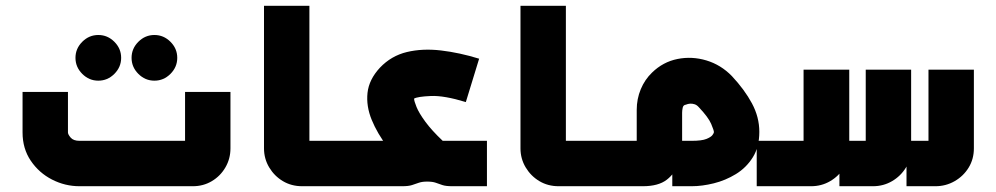

<svg xmlns="http://www.w3.org/2000/svg" viewBox="-20 -644 3446 664"><path d="M320 -365Q288 -365 264.5 -388.5Q241 -412 241 -444Q241 -476 264.5 -499.5Q288 -523 320 -523Q352 -523 375.5 -499.5Q399 -476 399 -444Q399 -412 375.5 -388.5Q352 -365 320 -365ZM514 -365Q482 -365 458.5 -388.5Q435 -412 435 -444Q435 -476 458.5 -499.5Q482 -523 514 -523Q546 -523 569.5 -499.5Q593 -476 593 -444Q593 -412 569.5 -388.5Q546 -365 514 -365Z M255 0Q205 0 160 -23Q115 -46 86.5 -88Q58 -130 58 -186V-326H215V-186Q215 -179 224.5 -168Q234 -157 255 -157H638Q634 -153 629 -148.5Q624 -144 620 -139V-326H777V-131Q777 -95 759.5 -65Q742 -35 712.5 -17.5Q683 0 647 0Z M1198 0H1169V-157H1198ZM1187 0H1025Q988 0 958.5 -17.5Q929 -35 911 -65Q893 -95 893 -131V-624H1050V-139Q1046 -144 1041 -148.5Q1036 -153 1032 -157H1187Z M1400 -49Q1356 -89 1320.5 -135.5Q1285 -182 1265.5 -229.5Q1246 -277 1251 -323Q1256 -369 1294 -410Q1333 -451 1387 -464Q1441 -477 1505 -469.5Q1569 -462 1637 -441L1591 -291Q1516 -314 1470 -312Q1424 -310 1412 -303Q1412 -295 1420.5 -274Q1429 -253 1451 -223Q1473 -193 1511 -157ZM1179 0V-157H1664V0H1544Q1522 0 1510 -4Q1498 -8 1487 -12Q1476 -16 1457 -16Q1440 -16 1428.5 -12Q1417 -8 1405 -4Q1393 0 1371 0Z M2085 0H2056V-157H2085ZM2074 0H1912Q1875 0 1845.5 -17.5Q1816 -35 1798 -65Q1780 -95 1780 -131V-624H1937V-139Q1933 -144 1928 -148.5Q1923 -153 1919 -157H2074Z M2597 0V-157H2625V0ZM2066 0V-157H2200Q2195 -153 2190.5 -148.5Q2186 -144 2182 -139V-264Q2182 -302 2196 -335.5Q2210 -369 2235 -393Q2273 -430 2323 -440Q2373 -450 2423 -435Q2473 -420 2511 -381Q2555 -334 2580.5 -286.5Q2606 -239 2606 -188Q2606 -136 2583.5 -100Q2561 -64 2525 -42Q2489 -20 2448.5 -10Q2408 0 2372 0H2305V-157H2372Q2407 -157 2423 -163.5Q2439 -170 2444 -177Q2449 -184 2449 -187Q2449 -193 2439.5 -215.5Q2430 -238 2397 -273Q2390 -281 2382 -283.5Q2374 -286 2366.5 -285.5Q2359 -285 2352 -282Q2343 -281 2341 -271.5Q2339 -262 2339 -254V-156Q2339 -116 2327 -80.5Q2315 -45 2286 -22.5Q2257 0 2203 0Z M2606 0V-157H2778Q2773 -153 2768.5 -148.5Q2764 -144 2759 -139V-403H2917V-131Q2917 -94 2899 -64.5Q2881 -35 2851 -17.5Q2821 0 2785 0ZM2883 0V-157H2992Q2988 -153 2983 -148.5Q2978 -144 2974 -139V-403H3131V-131Q3131 -94 3113 -64.5Q3095 -35 3065 -17.5Q3035 0 2999 0ZM3115 0V-157H3209Q3204 -153 3199.5 -148.5Q3195 -144 3191 -139V-403H3348V-131Q3348 -94 3330 -64.5Q3312 -35 3281.5 -17.5Q3251 0 3215 0Z"/></svg>

Font: Mada ExtraBold
Style: Regular
Weight: 800
Designer: Khaled Hosny
Version: Version 1.5